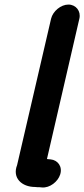

<svg xmlns="http://www.w3.org/2000/svg" viewBox="-20 -743 370 842"><path d="M204 -661 55 -19C33 37 75 77 134 77C140 78 146 78 153 78L164 79C198 82 234 54 244 22C255 -13 233 -41 202 -44L191 -45C189 -45 188 -45 186 -46L328 -661C336 -694 313 -723 280 -723C247 -723 212 -694 204 -661Z"/></svg>

Font: Electronic
Style: ThkIt
Weight: 900
Version: Version 1.011